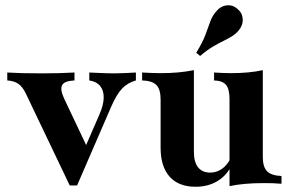

<svg xmlns="http://www.w3.org/2000/svg" viewBox="-20 -690 1094 721"><path d="M241.9 6.5 77.4 -337.9Q65.3 -363.7 49.2 -375Q33.1 -386.3 7.3 -387.9V-417.7Q33.9 -416.1 64.1 -415.3Q94.4 -414.5 137.1 -414.5Q172.6 -414.5 201.2 -415.3Q229.8 -416.1 259.7 -417.7V-387.9Q221.8 -386.3 213.3 -370.2Q204.8 -354 221 -319.4L309.7 -132.3L291.1 -116.9L353.2 -259.7Q368.5 -294.4 369.4 -321.8Q370.2 -349.2 356.5 -366.5Q342.7 -383.9 315.3 -387.9V-417.7Q333.9 -416.9 351.2 -416.1Q368.5 -415.3 383.9 -414.9Q399.2 -414.5 411.3 -414.5Q429.8 -414.5 452 -415.7Q474.2 -416.9 490.3 -417.7V-387.9Q458.9 -379 438.3 -357.3Q417.7 -335.5 397.6 -289.5L269.4 6.5Z M714.5 11.3Q650.8 11.3 616.9 -26.6Q583.1 -64.5 583.1 -135.5V-316.9Q583.1 -354.8 566.9 -371Q550.8 -387.1 513.7 -387.9V-417.7Q530.6 -416.9 547.2 -416.1Q563.7 -415.3 581.5 -415.3Q618.5 -415.3 649.6 -418.1Q680.6 -421 708.1 -426.6V-120.2Q708.1 -81.5 723.8 -61.7Q739.5 -41.9 769.4 -41.9Q792.7 -41.9 812.5 -55.2Q832.3 -68.5 846 -95.2V-62.1Q826.6 -26.6 792.7 -7.7Q758.9 11.3 714.5 11.3ZM841.9 8.9V-318.5Q841.9 -355.6 828.6 -371.4Q815.3 -387.1 783.9 -387.9V-417.7Q799.2 -416.9 814.1 -416.1Q829 -415.3 846 -415.3Q881.5 -415.3 911.7 -418.1Q941.9 -421 966.9 -426.6V-100Q966.9 -62.9 983.1 -46.8Q999.2 -30.6 1037.1 -29V0Q1019.4 -1.6 1003.2 -2Q987.1 -2.4 968.5 -2.4Q932.3 -2.4 900.8 0.4Q869.4 3.2 841.9 8.9ZM731.5 -479.8 716.9 -491.9Q741.1 -531.5 751.6 -559.7Q762.1 -587.9 769.4 -608.5Q776.6 -629 790.3 -645.2Q807.3 -666.9 831 -669.8Q854.8 -672.6 872.6 -655.6Q890.3 -641.1 891.5 -618.1Q892.7 -595.2 875.8 -575Q864.5 -562.1 850.8 -553.6Q837.1 -545.2 819.8 -536.7Q802.4 -528.2 780.2 -515.3Q758.1 -502.4 731.5 -479.8Z"/></svg>

Font: Playfair 5pt SemiExpanded Light ExtraBold
Style: Regular
Weight: 800
Version: Version 2.001;gftools[0.9.30]